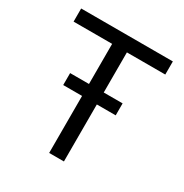

<svg xmlns="http://www.w3.org/2000/svg" viewBox="-168 -859 947 990"><g transform="rotate(30 305.0 -364.0)"><path d="M32.2 -649.4V-727.5H578.1V-649.4H349.6V0H261.7V-649.4ZM149.4 -339.4V-410.6H461.9V-339.4Z"/></g></svg>

Font: Inter Display
Style: Regular
Weight: 400
Designer: Rasmus Andersson
Foundry: rsms
Version: Version 4.000;git-37864ae